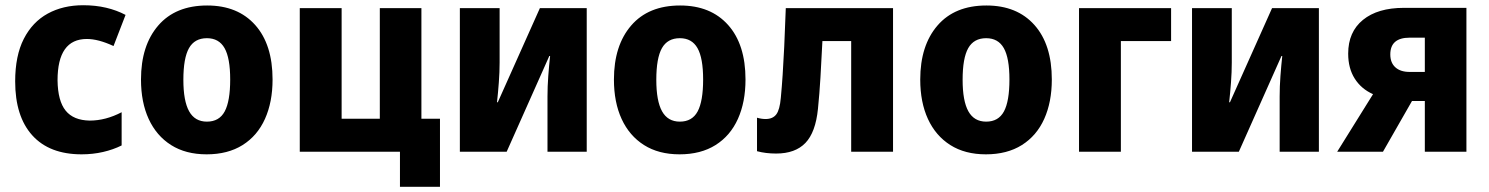

<svg xmlns="http://www.w3.org/2000/svg" viewBox="-20 -580 5692 734"><path d="M292 10Q169 10 103.5 -62.5Q38 -135 38 -269Q38 -367 71 -431.5Q104 -496 162.5 -528Q221 -560 298 -560Q345 -560 385.5 -550.5Q426 -541 460 -523L414 -404Q356 -431 312 -431Q200 -431 200 -273Q201 -194 231 -157Q261 -120 323 -119Q384 -119 445 -151V-24Q413 -8 374 1Q335 10 292 10Z M770 10Q690 10 634 -25.5Q578 -61 548.5 -125Q519 -189 519 -276Q519 -406 585 -482.5Q651 -559 772 -559Q889 -559 955.5 -484.5Q1022 -410 1022 -276Q1022 -190 993 -125.5Q964 -61 907.5 -25.5Q851 10 770 10ZM771 -115Q818 -115 839 -154Q860 -193 860 -276Q860 -358 838.5 -396Q817 -434 771 -434Q724 -434 702.5 -396Q681 -358 681 -275Q681 -194 703 -154.5Q725 -115 771 -115Z M1509 134V0H1126V-549H1286V-126H1432V-549H1591V-126H1662V134Z M1738 0V-549H1890V-341Q1890 -305 1887 -265Q1884 -225 1880 -189H1883L2044 -549H2223V0H2073V-211Q2073 -249 2076 -289.5Q2079 -330 2083 -366H2080L1917 0Z M2578 10Q2498 10 2442 -25.5Q2386 -61 2356.5 -125Q2327 -189 2327 -276Q2327 -406 2393 -482.5Q2459 -559 2580 -559Q2697 -559 2763.5 -484.5Q2830 -410 2830 -276Q2830 -190 2801 -125.5Q2772 -61 2715.5 -25.5Q2659 10 2578 10ZM2579 -115Q2626 -115 2647 -154Q2668 -193 2668 -276Q2668 -358 2646.5 -396Q2625 -434 2579 -434Q2532 -434 2510.5 -396Q2489 -358 2489 -275Q2489 -194 2511 -154.5Q2533 -115 2579 -115Z M2947 7Q2907 7 2874 -2V-130Q2891 -125 2907 -125Q2934 -125 2947.5 -142.5Q2961 -160 2965 -206Q2969 -248 2972 -294Q2975 -340 2978 -401Q2981 -462 2984 -549H3394V0H3234V-423H3124Q3120 -343 3116.5 -283.5Q3113 -224 3107 -164Q3098 -74 3059 -33.5Q3020 7 2947 7Z M3749 10Q3669 10 3613 -25.5Q3557 -61 3527.5 -125Q3498 -189 3498 -276Q3498 -406 3564 -482.5Q3630 -559 3751 -559Q3868 -559 3934.5 -484.5Q4001 -410 4001 -276Q4001 -190 3972 -125.5Q3943 -61 3886.5 -25.5Q3830 10 3749 10ZM3750 -115Q3797 -115 3818 -154Q3839 -193 3839 -276Q3839 -358 3817.5 -396Q3796 -434 3750 -434Q3703 -434 3681.5 -396Q3660 -358 3660 -275Q3660 -194 3682 -154.5Q3704 -115 3750 -115Z M4105 0V-549H4457V-423H4265V0Z M4537 0V-549H4689V-341Q4689 -305 4686 -265Q4683 -225 4679 -189H4682L4843 -549H5022V0H4872V-211Q4872 -249 4875 -289.5Q4878 -330 4882 -366H4879L4716 0Z M5092 0 5229 -220Q5184 -240 5159 -279.5Q5134 -319 5134 -375Q5134 -458 5190.5 -504Q5247 -550 5347 -550H5586V0H5427V-194H5378L5267 0ZM5369 -305H5427V-436H5369Q5295 -436 5295 -372Q5295 -340 5314.5 -322.5Q5334 -305 5369 -305Z"/></svg>

Font: Noto Sans SemiCondensed ExtraBold
Style: Regular
Weight: 800
Width: 4
Designer: Monotype Design Team
Foundry: Monotype Imaging Inc.
Version: Version 2.013; ttfautohint (v1.8.4.7-5d5b)